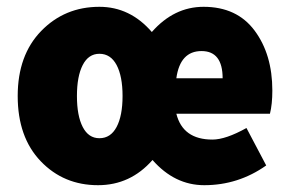

<svg xmlns="http://www.w3.org/2000/svg" viewBox="-20 -532 856 564"><path d="M268 12Q167 12 99.5 -58.5Q32 -129 32 -250Q32 -370 101 -441Q170 -512 272 -512Q362 -512 426 -438Q491 -512 578 -512Q676 -512 728 -442Q780 -372 780 -266Q780 -226 773 -198H498Q517 -122 604 -122Q643 -122 704 -156L762 -46Q680 12 580 12Q493 12 428 -62Q363 12 268 12ZM498 -302H634Q634 -382 572 -382Q509 -382 498 -302ZM272 -126Q305 -126 322.5 -159Q340 -192 340 -250Q340 -308 322.5 -341Q305 -374 272 -374Q240 -374 223 -341Q206 -308 206 -250Q206 -192 223 -159Q240 -126 272 -126Z"/></svg>

Font: Assistant ExtraBold
Style: Regular
Weight: 800
Designer: Hebrew By Ben Nathan, Latin by Paul Hunt
Version: Version 2.001;PS 002.001;hotconv 1.0.88;makeotf.lib2.5.64775